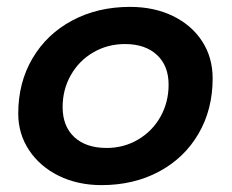

<svg xmlns="http://www.w3.org/2000/svg" viewBox="-20 -529 673 558"><path d="M33 -199Q33 -289 74.5 -359.5Q116 -430 190 -469.5Q264 -509 358 -509Q428 -509 482.5 -482.5Q537 -456 567.5 -409Q598 -362 598 -301Q598 -211 557 -140.5Q516 -70 442.5 -30.5Q369 9 275 9Q206 9 151 -18Q96 -45 64.5 -92.5Q33 -140 33 -199ZM470 -283Q470 -338 436 -369.5Q402 -401 343 -401Q293 -401 251.5 -377Q210 -353 186 -311Q162 -269 162 -218Q162 -162 196 -130.5Q230 -99 290 -99Q340 -99 381.5 -123.5Q423 -148 446.5 -190Q470 -232 470 -283Z"/></svg>

Font: K2D
Style: Bold Italic
Weight: 700
Italic angle: -10°
Designer: Katatrad Aksorn Co.,Ltd.
Foundry: Cadson Demak Co.,Ltd.
Version: Version 1.000; ttfautohint (v1.6)